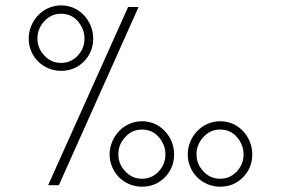

<svg xmlns="http://www.w3.org/2000/svg" viewBox="-20 -684 1037 709"><path d="M911.6 -113.8C911.6 -176.8 863.3 -236.3 793 -236.3C723.6 -236.3 673.3 -176.8 673.3 -113.8C673.3 -48.3 725.6 5.4 793 5.4C826.7 5.4 855 -6.3 877.9 -29.8C900.4 -53.2 911.6 -81.1 911.6 -113.8ZM879.4 -114.3C879.4 -89.8 871.1 -68.8 854.5 -50.8C837.4 -32.7 816.9 -23.9 793 -23.9C769 -23.9 748.5 -32.7 731.4 -50.8C714.4 -68.8 705.6 -89.8 705.6 -114.3C705.6 -138.2 713.9 -159.2 731 -177.7C747.6 -196.3 768.1 -205.6 793 -205.6C817.9 -205.6 838.9 -196.3 855 -177.7C871.1 -158.7 879.4 -137.7 879.4 -114.3ZM623 -113.8C623 -176.8 574.7 -236.3 504.4 -236.3C435.1 -236.3 384.8 -176.8 384.8 -113.8C384.8 -48.3 437 5.4 504.4 5.4C538.1 5.4 566.4 -6.3 589.4 -29.8C611.8 -53.2 623 -81.1 623 -113.8ZM590.8 -114.3C590.8 -89.8 582.5 -68.8 565.9 -50.8C548.8 -32.7 528.3 -23.9 504.4 -23.9C480.5 -23.9 460 -32.7 442.9 -50.8C425.8 -68.8 417 -89.8 417 -114.3C417 -138.2 425.3 -159.2 442.4 -177.7C459 -196.3 479.5 -205.6 504.4 -205.6C529.3 -205.6 550.3 -196.3 566.4 -177.7C582.5 -158.7 590.8 -137.7 590.8 -114.3ZM324.2 -541.5C324.2 -604.5 275.9 -664.1 205.6 -664.1C136.2 -664.1 85.9 -604.5 85.9 -541.5C85.9 -476.1 138.2 -422.4 205.6 -422.4C239.3 -422.4 267.6 -434.1 290.5 -457.5C313 -481 324.2 -508.8 324.2 -541.5ZM292 -542C292 -517.6 283.7 -496.6 267.1 -478.5C250 -460.4 229.5 -451.7 205.6 -451.7C181.6 -451.7 161.1 -460.4 144 -478.5C127 -496.6 118.2 -517.6 118.2 -542C118.2 -565.9 126.5 -586.9 143.6 -605.5C160.2 -624 180.7 -633.3 205.6 -633.3C230.5 -633.3 251.5 -624 267.6 -605.5C283.7 -586.4 292 -565.4 292 -542ZM157.7 0H197.3L491.7 -658.2H453.1Z"/></svg>

Font: Estedad ExtraLight
Style: Regular
Weight: 200
Designer: Amin Abedi
Version: Version 7.3